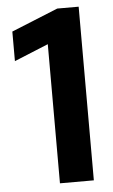

<svg xmlns="http://www.w3.org/2000/svg" viewBox="-52 -736 452 771"><g transform="rotate(-5 174.5 -350.0)"><path d="M158.2 0V-560.8L20.8 -504.5V-623.7L208.5 -700H294.8V0Z"/></g></svg>

Font: Red Hat Display
Style: Regular
Weight: 300
Designer: Pentagram, MCKL
Foundry: Pentagram, MCKL
Version: Version 1.023